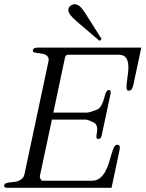

<svg xmlns="http://www.w3.org/2000/svg" viewBox="-49 -893 692 913"><path d="M481.4 0H-13.2Q-19.5 0 -25.1 -2.2Q-30.8 -4.4 -28.8 -12.7Q-27.3 -19 -20.5 -21.7Q-13.7 -24.4 -3.9 -25.6Q5.9 -26.9 17.1 -27.8Q28.3 -28.8 38.6 -32.7Q48.8 -36.6 56.9 -44.4Q64.9 -52.2 67.9 -66.9L181.2 -600.1Q184.1 -614.3 179.4 -621.8Q174.8 -629.4 166.3 -633.3Q157.7 -637.2 146.7 -638.4Q135.7 -639.6 126.7 -641.1Q117.7 -642.6 111.8 -645Q106 -647.5 107.4 -654.3Q109.4 -662.1 115.7 -664.3Q122.1 -666.5 128.4 -666.5H623L584.5 -486.8Q582.5 -478 578.1 -470Q573.7 -461.9 562.5 -461.9Q553.2 -461.9 552.7 -474.6Q552.2 -487.3 554.7 -506.3Q557.1 -525.4 560.1 -547.4Q563 -569.3 560.8 -588.4Q558.6 -607.4 548.6 -620.1Q538.6 -632.8 515.6 -632.8H275.4Q270 -632.8 267.1 -630.6Q264.2 -628.4 262.2 -624.8Q260.3 -621.1 259.5 -616.9Q258.8 -612.8 257.8 -608.4L204.6 -357.4H364.3Q367.7 -357.4 373.8 -358.9Q379.9 -360.4 386.2 -362.3Q392.6 -364.3 398.4 -366.5Q404.3 -368.7 407.7 -369.6Q418.9 -373.5 426 -382.1Q433.1 -390.6 437.7 -401.1Q442.4 -411.6 445.3 -422.9Q448.2 -434.1 451.2 -443.4Q454.1 -452.6 458 -458.7Q461.9 -464.8 468.3 -464.8Q476.1 -464.8 477.1 -459Q478 -453.1 476.6 -446.8L435.1 -251.5Q434.1 -245.1 430.7 -238.8Q427.2 -232.4 418.9 -232.4Q410.6 -232.4 409.9 -238.8Q409.2 -245.1 410.2 -251.5Q411.6 -258.8 412.6 -267.3Q413.6 -275.9 412.8 -283.9Q412.1 -292 409.2 -298.3Q406.2 -304.7 399.9 -308.6Q396 -310.5 390.6 -313.5Q385.3 -316.4 379.4 -318.6Q373.5 -320.8 367.7 -322.5Q361.8 -324.2 357.4 -324.2H197.8L140.6 -55.7Q140.1 -53.2 140.9 -49.6Q141.6 -45.9 143.3 -42.2Q145 -38.6 147.5 -36.1Q149.9 -33.7 152.8 -33.7H388.2Q411.1 -33.7 426.5 -46.4Q441.9 -59.1 452.1 -78.1Q462.4 -97.2 469 -119.1Q475.6 -141.1 481.2 -160.2Q486.8 -179.2 492.7 -191.9Q498.5 -204.6 507.8 -204.6Q519 -204.6 520.3 -196.5Q521.5 -188.5 519.5 -179.7ZM434.1 -707.5 424.3 -698.7 314.9 -792Q275.9 -825.7 275.9 -844.2Q275.9 -856.9 285.4 -865Q294.9 -873 305.7 -873Q315.4 -873 327.1 -865.7Q339.4 -857.9 364.7 -817.4Z"/></svg>

Font: Atsinvsda
Style: Italic
Weight: 400
Italic angle: -12°
Designer: Al Webster
Foundry: Al Webster and Michael Everson
Version: Version 2.000